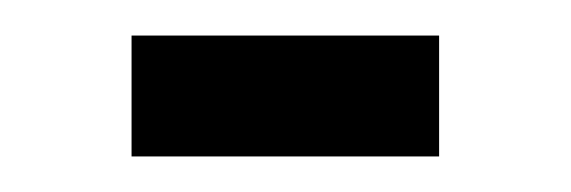

<svg xmlns="http://www.w3.org/2000/svg" viewBox="-20 -339 321 108"><path d="M54 -251V-319H227V-251Z"/></svg>

Font: Saira ExtraCondensed Medium
Style: Regular
Weight: 500
Width: 2
Designer: Hector Gatti with collaboration of the Omnibus-Type team
Foundry: Omnibus-Type
Version: Version 1.101